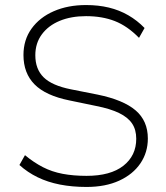

<svg xmlns="http://www.w3.org/2000/svg" viewBox="-20 -733 659 761"><path d="M323 8Q266 8 217.5 -1.5Q169 -11 129 -30.5Q89 -50 57 -79L79 -118Q114 -89 150 -70.5Q186 -52 228.5 -44Q271 -36 323 -36Q418 -36 469 -76Q520 -116 520 -183Q520 -219 503.5 -243.5Q487 -268 452 -285Q417 -302 361 -313L255 -335Q161 -354 117 -398.5Q73 -443 73 -515Q73 -575 105 -619.5Q137 -664 193 -688.5Q249 -713 321 -713Q370 -713 411.5 -703Q453 -693 488.5 -672.5Q524 -652 553 -622L531 -583Q485 -630 435 -649.5Q385 -669 321 -669Q262 -669 217 -650.5Q172 -632 146 -597Q120 -562 120 -514Q120 -459 153 -426.5Q186 -394 261 -379L367 -358Q469 -337 517.5 -295.5Q566 -254 566 -184Q566 -129 536.5 -85.5Q507 -42 452.5 -17Q398 8 323 8Z"/></svg>

Font: Nunito Sans 10pt ExtraLight
Style: Regular
Weight: 250
Designer: Vernon Adams
Foundry: Vernon Adams
Version: Version 3.101;gftools[0.9.27]